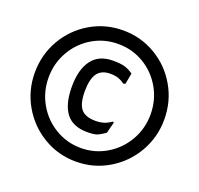

<svg xmlns="http://www.w3.org/2000/svg" viewBox="-134 -913 1116 1076"><g transform="rotate(20 424.0 -375.0)"><path d="M38 -375Q38 -482 89.5 -571.5Q141 -661 229.5 -713.5Q318 -766 424 -766Q530 -766 618.5 -713.5Q707 -661 758.5 -571.5Q810 -482 810 -375Q810 -269 758.5 -179.5Q707 -90 618.5 -37Q530 16 424 16Q318 16 229.5 -37Q141 -90 89.5 -179.5Q38 -269 38 -375ZM728 -375Q728 -460 687.5 -531Q647 -602 577.5 -643.5Q508 -685 424 -685Q340 -685 270.5 -643.5Q201 -602 160.5 -531Q120 -460 120 -375Q120 -291 160.5 -220Q201 -149 271 -107Q341 -65 424 -65Q507 -65 577 -107Q647 -149 687.5 -220Q728 -291 728 -375ZM260 -372Q260 -474 302 -530.5Q344 -587 428 -587Q474 -587 499 -579.5Q524 -572 549 -554L537 -490L526 -485Q507 -499 488 -506Q469 -513 438 -513Q386 -513 361.5 -479Q337 -445 337 -372Q337 -298 363 -267Q389 -236 449 -236Q477 -236 499 -243Q521 -250 544 -266L550 -262L533 -196Q501 -173 482.5 -167Q464 -161 428 -161Q341 -161 300.5 -214.5Q260 -268 260 -372Z"/></g></svg>

Font: Farro Light
Style: Regular
Weight: 300
Designer: Aceler Chua
Foundry: Grayscale Limited
Version: Version 1.101